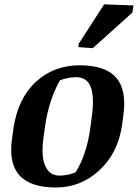

<svg xmlns="http://www.w3.org/2000/svg" viewBox="-20 -835 622 866"><path d="M232.4 10.7Q118.7 10.7 68.6 -43.2Q18.6 -97.2 34.2 -209.5L40.5 -254.9Q60.5 -391.1 141.8 -465.8Q223.1 -540.5 338.9 -540.5Q455.6 -540.5 503.9 -484.9Q552.2 -429.2 536.6 -315.9L530.3 -269.5Q511.7 -143.6 427.7 -66.4Q343.8 10.7 232.4 10.7ZM394 -308.6Q406.2 -395 389.9 -440.9Q373.5 -486.8 323.2 -486.8Q305.7 -486.8 286.6 -483.2Q267.6 -479.5 250.5 -472.7Q226.1 -429.7 209.2 -378.4Q192.4 -327.1 184.6 -274.4L176.3 -216.3Q164.6 -128.9 184.3 -85.9Q204.1 -43 248 -43Q266.1 -43 285.4 -46.9Q304.7 -50.8 320.8 -57.6Q344.7 -94.7 361.8 -145.8Q378.9 -196.8 386.2 -250.5ZM335.4 -638.2 449.7 -815.4 582 -810.5 577.1 -778.3 398.4 -617.7 333 -622.6Z"/></svg>

Font: Noticia Text
Style: Bold Italic
Weight: 700
Italic angle: -8°
Designer: JM Sole
Foundry: JM Sole
Version: Version 1.003